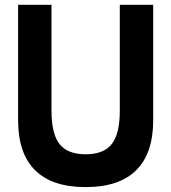

<svg xmlns="http://www.w3.org/2000/svg" viewBox="-20 -770 718 805"><path d="M55.9 -750H195.9V-305.9Q195.9 -209.1 229.5 -166.1Q263.2 -123.2 339.1 -123.2Q415 -123.2 448.6 -166.1Q482.3 -209.1 482.3 -305.9V-750H622.3V-266.4Q622.3 -126.8 550.9 -56.1Q479.5 14.5 339.1 14.5Q198.6 14.5 127.3 -56.1Q55.9 -126.8 55.9 -266.4Z"/></svg>

Font: Spartan MB
Style: Bold
Weight: 700
Designer: Matt Bailey, Mirko Velimirovic
Foundry: Matt Bailey
Version: Version 1.005